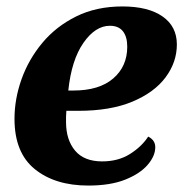

<svg xmlns="http://www.w3.org/2000/svg" viewBox="-20 -566 572 596"><path d="M254 10Q151 10 88 -41Q25 -92 25 -197Q25 -259 47 -320.5Q69 -382 111.5 -433Q154 -484 216.5 -515Q279 -546 360 -546Q440 -546 484.5 -515Q529 -484 529 -428Q529 -373 494 -326Q459 -279 391 -250.5Q323 -222 223 -222H186Q185 -212 185 -203.5Q185 -195 185 -187Q185 -132 213 -98.5Q241 -65 297 -65Q347 -65 383.5 -88Q420 -111 440 -142Q462 -131 462 -109Q462 -82 438.5 -54.5Q415 -27 369 -8.5Q323 10 254 10ZM192 -285H208Q288 -285 331.5 -322.5Q375 -360 375 -421Q375 -452 361.5 -469Q348 -486 321 -486Q276 -486 239 -433Q202 -380 192 -285Z"/></svg>

Font: Noto Serif
Style: Bold Italic
Weight: 700
Italic angle: -12°
Designer: Monotype Design Team
Foundry: Monotype Imaging Inc.
Version: Version 2.013